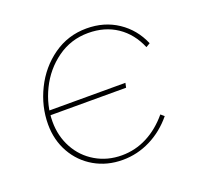

<svg xmlns="http://www.w3.org/2000/svg" viewBox="-99 -634 782 751"><g transform="rotate(-20 292.0 -259.0)"><path d="M63 -223Q63 -298 97.5 -368Q132 -438 193.5 -481.5Q255 -525 332 -525Q406 -525 462 -487.5Q518 -450 545 -386L528 -376Q502 -438 451.5 -472Q401 -506 332 -506Q260 -506 203 -465Q146 -424 114.5 -359.5Q83 -295 83 -227Q83 -167 110 -117.5Q137 -68 185.5 -39.5Q234 -11 294 -11Q350 -11 399.5 -36.5Q449 -62 489 -110L503 -98Q462 -48 407 -20.5Q352 7 291 7Q226 7 174 -23Q122 -53 92.5 -105.5Q63 -158 63 -223ZM79 -273H403L399 -254H75Z"/></g></svg>

Font: Fixel Italic Variable 20240409 Display Thin
Style: Italic
Weight: 100
Italic angle: -10°
Designer: AlfaBravo + MacPaw
Foundry: Kyrylo Tkachov, Marchela Mozhyna, Serhii Makarenko, Maria Weinstein, Zakhar Kryvoshyya
Version: Version 1.211;Glyphs 3.2 (3225)